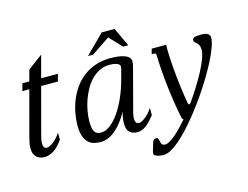

<svg xmlns="http://www.w3.org/2000/svg" viewBox="-119 -914 1702 1320"><g transform="rotate(-15 732.0 -254.0)"><path d="M151.9 -597.7 256.8 -675.8 214.8 -518.6H334L320.3 -467.3H201.2L112.8 -137.2Q109.4 -124.5 106.9 -110.8Q104.5 -97.2 104.5 -84.5Q104.5 -64.9 111.3 -56.2Q118.2 -47.4 130.9 -47.4Q141.1 -47.4 154.1 -54Q167 -60.5 180.4 -71.5Q193.8 -82.5 206.8 -97.2Q219.7 -111.8 230 -128.4V-77.1Q197.3 -31.7 165 -10.5Q132.8 10.7 97.7 10.7Q81.1 10.7 66.7 5.6Q52.2 0.5 41.7 -9.5Q31.2 -19.5 25.1 -34.4Q19 -49.3 19 -68.8Q19 -89.8 22.7 -109.9Q26.4 -129.9 31.7 -149.4L116.7 -467.3H67.4L81.1 -518.6H130.4Z M458 -145Q458 -119.1 461.4 -101.1Q464.8 -83 471.9 -72Q479 -61 490 -56.2Q501 -51.3 516.6 -51.3Q549.3 -51.3 582.5 -76.4Q615.7 -101.6 645.8 -144.5Q675.8 -187.5 700.9 -244.1Q726.1 -300.8 743.2 -363.8L762.2 -434.1Q765.6 -445.8 765.6 -455.6Q765.6 -463.4 759.5 -469.2Q753.4 -475.1 743.2 -479Q732.9 -482.9 719.7 -484.9Q706.5 -486.8 691.9 -486.8Q653.3 -486.8 621.1 -470.9Q588.9 -455.1 562.7 -428.5Q536.6 -401.9 517.1 -366.9Q497.6 -332 484.4 -294.2Q471.2 -256.3 464.6 -217.8Q458 -179.2 458 -145ZM372.1 -139.6Q372.1 -183.1 380.6 -229Q389.2 -274.9 406.7 -318.1Q424.3 -361.3 451.7 -399.9Q479 -438.5 516.6 -467Q554.2 -495.6 602.3 -512.5Q650.4 -529.3 709.5 -529.3Q775.9 -529.3 813.5 -514.4Q851.1 -499.5 851.1 -467.8Q851.1 -459.5 849.4 -450.2Q847.7 -440.9 845.2 -430.7L772.9 -157.2Q771 -150.4 768.6 -141.4Q766.1 -132.3 763.9 -122.8Q761.7 -113.3 760.3 -103.3Q758.8 -93.3 758.8 -84.5Q758.8 -68.8 764.9 -58.1Q771 -47.4 787.6 -47.4Q793.9 -47.4 804.9 -52.5Q815.9 -57.6 829.3 -67.9Q842.8 -78.1 856.9 -93.3Q871.1 -108.4 884.3 -128.4V-77.1Q869.6 -58.1 854.7 -42Q839.8 -25.9 824.5 -14.2Q809.1 -2.4 793.2 4.2Q777.3 10.7 760.7 10.7Q738.8 10.7 723.9 4.4Q709 -2 700.2 -12.7Q691.4 -23.4 687.7 -38.1Q684.1 -52.7 684.1 -68.8Q684.1 -89.8 687.5 -111.6Q690.9 -133.3 696.8 -152.8Q675.8 -114.7 652.6 -84.5Q629.4 -54.2 604 -33Q578.6 -11.7 551.8 -0.5Q524.9 10.7 497.1 10.7Q472.7 10.7 450 4.6Q427.2 -1.5 409.9 -18.3Q392.6 -35.2 382.3 -64.2Q372.1 -93.3 372.1 -139.6ZM698.7 -715.8H790L852.1 -583H815.4L732.4 -670.9L602.1 -583H565.4Z M991.7 -481.9 1001.5 -518.6H1105Q1104.5 -511.7 1104.2 -503.7Q1104 -495.6 1104 -486.3Q1104 -460.9 1105.7 -428.7Q1107.4 -396.5 1110.1 -360.8Q1112.8 -325.2 1116.7 -288.1Q1120.6 -251 1125.2 -215.6Q1129.9 -180.2 1134.5 -148.4Q1139.2 -116.7 1144 -92.3Q1146 -82 1151.9 -82Q1158.2 -82 1163.6 -90.8Q1197.3 -138.2 1227.5 -187Q1257.8 -235.8 1281 -280Q1304.2 -324.2 1317.6 -361.1Q1331.1 -397.9 1331.1 -421.9Q1331.1 -444.3 1325 -455.8Q1318.8 -467.3 1311.8 -473.9Q1304.7 -480.5 1298.6 -484.9Q1292.5 -489.3 1292.5 -497.6Q1292.5 -504.9 1294.9 -510Q1297.4 -515.1 1304.2 -518.3Q1311 -521.5 1323.2 -522.9Q1335.4 -524.4 1354.5 -524.4Q1372.1 -524.4 1384 -521.5Q1396 -518.6 1403.3 -513.4Q1410.6 -508.3 1413.6 -501.2Q1416.5 -494.1 1416.5 -485.8Q1416.5 -464.8 1406 -432.4Q1395.5 -399.9 1376.7 -359.6Q1357.9 -319.3 1332 -273.7Q1306.2 -228 1275.9 -180.7Q1245.6 -133.3 1211.7 -85.9Q1177.7 -38.6 1142.8 4.6Q1107.9 47.9 1073.2 85.2Q1038.6 122.6 1006.3 149.9Q974.1 177.2 945.6 192.9Q917 208.5 894.5 208.5Q864.3 208.5 844.5 200.7Q824.7 192.9 824.7 181.6Q824.7 179.2 825 175.3Q825.2 171.4 826.2 168.9L841.3 117.7Q843.8 109.4 845.9 103Q848.1 96.7 851.6 92.5Q855 88.4 859.9 86.2Q864.7 84 872.6 84Q879.4 84 882.8 88.4Q886.2 92.8 887.9 99.1Q889.6 105.5 890.9 113Q892.1 120.6 895 127Q897.9 133.3 903.8 137.7Q909.7 142.1 920.4 142.1Q934.1 142.1 952.4 132.1Q970.7 122.1 992.4 104Q1014.2 85.9 1038.3 61Q1062.5 36.1 1088.4 6.3Q1085 5.4 1081.1 1.5Q1077.1 -2.4 1076.2 -8.3Q1064.5 -64 1054.9 -125.7Q1045.4 -187.5 1038.6 -248.5Q1031.7 -309.6 1027.8 -366Q1023.9 -422.4 1022.9 -467.3Q1022.9 -475.6 1018.8 -478.8Q1014.6 -481.9 1007.3 -481.9Z"/></g></svg>

Font: Arian Grqi
Style: Italic
Weight: 400
Italic angle: -15°
Designer: Ruben Hakobyan (Tarumian)
Foundry: Ruben Hakobyan (Tarumian)
Version: Version 1.002